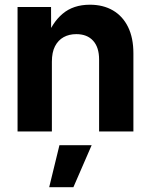

<svg xmlns="http://www.w3.org/2000/svg" viewBox="-20 -552 634 806"><path d="M197.8 -293V0H53.7V-522.5H194.3L194.8 -387.7H173.8Q197.8 -456.1 242.7 -494.1Q287.6 -532.2 357.4 -532.2Q413.1 -532.2 454.1 -508.3Q495.1 -484.4 517.6 -438.7Q540 -393.1 540 -328.1V0H396V-302.2Q396 -353.5 370.8 -381.1Q345.7 -408.7 300.3 -408.7Q270 -408.7 247.1 -396Q224.1 -383.3 210.9 -357.9Q197.8 -332.5 197.8 -293ZM186.5 233.9 229.5 57.6H364.7L288.1 233.9Z"/></svg>

Font: Inter 28pt
Style: Bold
Weight: 700
Designer: Rasmus Andersson
Foundry: rsms
Version: Version 4.001;git-66647c0bb